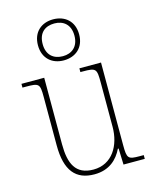

<svg xmlns="http://www.w3.org/2000/svg" viewBox="-122 -895 790 986"><g transform="rotate(-15 273.0 -402.0)"><path d="M256 -596C318 -596 366 -634 366 -705C366 -776 318 -814 256 -814C195 -814 147 -776 147 -705C147 -634 195 -596 256 -596ZM257 -618C208 -618 172 -646 172 -705C172 -765 208 -792 257 -792C304 -792 341 -765 341 -705C341 -646 304 -618 257 -618ZM257 10C336 10 381 -34 406 -86H410L413 0H526V-20H505C443 -20 437 -25 437 -97V-536H322V-516H334C406 -516 409 -511 409 -436V-202C409 -104 359 -15 258 -15C163 -15 135 -80 135 -182V-536H14V-516H32C102 -516 107 -512 107 -442V-184C107 -49 158 10 257 10Z"/></g></svg>

Font: Noto Serif Thai SemiCondensed Thin
Style: Regular
Weight: 100
Width: 4
Designer: Monotype Design Team
Foundry: Monotype Imaging Inc.
Version: Version 2.002